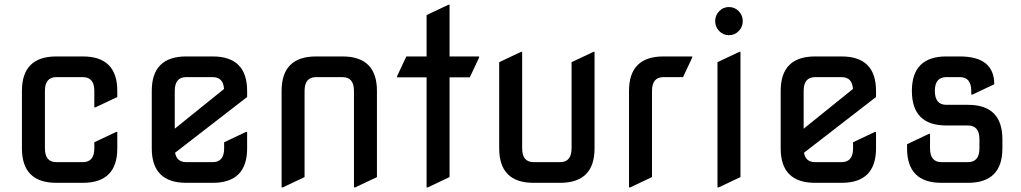

<svg xmlns="http://www.w3.org/2000/svg" viewBox="-20 -777 4339 816"><path d="M219.7 0Q73.2 0 73.2 -146.5V-390.6Q73.2 -537.1 219.7 -537.1H332Q478.5 -537.1 478.5 -390.6V-364.7L385.7 -320.8H380.9V-390.6Q380.9 -449.2 332 -449.2H219.7Q170.9 -449.2 170.9 -390.6V-146.5Q170.9 -87.9 219.7 -87.9H332Q380.9 -87.9 380.9 -146.5V-172.4L473.6 -216.3H478.5V-146.5Q478.5 0 332 0Z M771.5 0Q625 0 625 -146.5V-390.6Q625 -537.1 771.5 -537.1H883.8Q1030.3 -537.1 1030.3 -390.6V-364.7L724.1 -127.9Q731 -87.9 771.5 -87.9H883.8Q932.6 -87.9 932.6 -146.5V-172.4L1025.4 -216.3H1030.3V-146.5Q1030.3 0 883.8 0ZM722.7 -230 932.1 -398.9Q929.2 -449.2 883.8 -449.2H771.5Q722.7 -449.2 722.7 -390.6Z M1176.8 19.5V-390.6Q1176.8 -537.1 1323.2 -537.1H1435.5Q1582 -537.1 1582 -390.6V-24.4L1489.3 19.5H1484.4V-390.6Q1484.4 -449.2 1435.5 -449.2H1323.2Q1274.4 -449.2 1274.4 -390.6V-24.4L1181.6 19.5Z M1793 19.5V-448.2H1667.5V-453.1L1707 -537.1H1793V-712.9L1885.7 -756.8H1890.6V-537.1H2016.1V-532.2L1976.6 -448.2H1890.6V-24.4L1797.9 19.5Z M2248 0Q2101.6 0 2101.6 -146.5V-512.7L2194.3 -556.6H2199.2V-146.5Q2199.2 -87.9 2248 -87.9H2360.4Q2409.2 -87.9 2409.2 -146.5V-512.7L2502 -556.6H2506.8V-146.5Q2506.8 0 2360.4 0Z M2653.3 19.5V-390.6Q2653.3 -537.1 2799.8 -537.1H2921.9V-532.2L2882.8 -449.2H2799.8Q2751 -449.2 2751 -390.6V-24.4L2658.2 19.5Z M3036.6 -645Q3019.5 -662.6 3019.5 -687.3Q3019.5 -711.9 3036.6 -729.5Q3053.7 -747.1 3078.1 -747.1Q3102.5 -747.1 3119.6 -729.5Q3136.7 -711.9 3136.7 -687.3Q3136.7 -662.6 3119.6 -645Q3102.5 -627.4 3078.1 -627.4Q3053.7 -627.4 3036.6 -645ZM3029.3 19.5V-512.7L3122.1 -556.6H3127V-24.4L3034.2 19.5Z M3444.3 0Q3297.9 0 3297.9 -146.5V-390.6Q3297.9 -537.1 3444.3 -537.1H3556.6Q3703.1 -537.1 3703.1 -390.6V-364.7L3397 -127.9Q3403.8 -87.9 3444.3 -87.9H3556.6Q3605.5 -87.9 3605.5 -146.5V-172.4L3698.2 -216.3H3703.1V-146.5Q3703.1 0 3556.6 0ZM3395.5 -230 3605 -398.9Q3602.1 -449.2 3556.6 -449.2H3444.3Q3395.5 -449.2 3395.5 -390.6Z M3981.4 0Q3835 0 3835 -146.5V-164.1L3927.7 -208H3932.6V-146.5Q3932.6 -87.9 3981.4 -87.9H4093.8Q4142.6 -87.9 4142.6 -146.5V-185.1Q4142.6 -243.7 4093.8 -243.7H4002Q3855.5 -243.7 3855.5 -390.6Q3855.5 -537.1 4002 -537.1H4059.1Q4205.6 -537.1 4205.6 -418.9L4112.8 -375H4107.9V-390.6Q4107.9 -449.2 4059.1 -449.2H4002Q3953.1 -449.2 3953.1 -390.6Q3953.1 -331.5 4002 -331.5H4093.8Q4240.2 -331.5 4240.2 -185.1V-146.5Q4240.2 0 4093.8 0Z"/></svg>

Font: Nova Square
Style: Book
Weight: 400
Version: Version 2.000